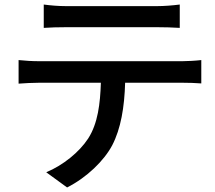

<svg xmlns="http://www.w3.org/2000/svg" viewBox="-20 -772 948 847"><path d="M62 -403C90 -405 123 -407 153 -407H425C422 -315 412 -228 369 -161C329 -100 258 -43 184 -12L276 55C363 11 439 -63 475 -131C513 -204 529 -299 532 -407H784C810 -407 845 -406 868 -404V-507C843 -504 805 -502 784 -502H153C122 -502 91 -504 62 -507ZM173 -649C200 -651 237 -652 271 -652H674C705 -652 742 -651 773 -649V-752C742 -748 704 -745 674 -745H270C237 -745 203 -748 173 -752Z"/></svg>

Font: GenEiGothic-pro-SemiBold
Style: Regular
Weight: 500
Designer: Ryoko NISHIZUKA (kana & ideographs); Paul D. Hunt (Latin, Greek & Cyrillic); Wenlong ZHANG (bopomofo); Sandoll Communica
Foundry: Adobe Systems Incorporated; o_tamon
Version: Version 1.000.140830